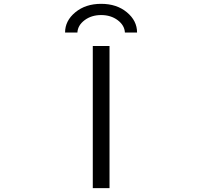

<svg xmlns="http://www.w3.org/2000/svg" viewBox="-20 -967 1040 987"><path d="M684.6 -799.8H622.1Q620.1 -836.9 585 -863.3Q549.8 -889.6 500 -889.6Q450.2 -889.6 415 -863.3Q379.9 -836.9 377.9 -799.8H314.5Q314.5 -860.4 367.2 -903.8Q419.9 -947.3 500 -947.3Q580.1 -947.3 632.3 -903.8Q684.6 -860.4 684.6 -799.8ZM457 0V-730.5H543V0Z"/></svg>

Font: Gen Shin Gothic Monospace Normal
Style: Regular
Weight: 350
Designer: [Source Han Sans]
Ryoko NISHIZUKA  (kana & ideographs); Paul D. Hunt (Latin, Greek & Cyrillic); Wenlong ZHANG  (bopomofo
Version: Version 1.002.20150607